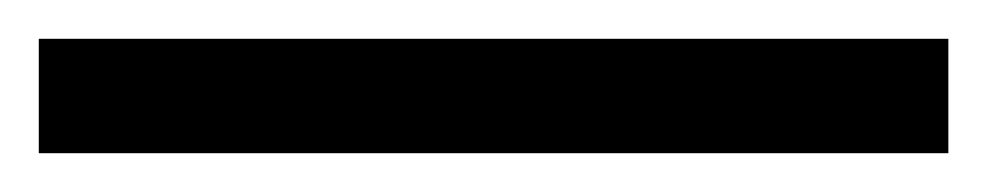

<svg xmlns="http://www.w3.org/2000/svg" viewBox="-25 63 509 99"><path d="M-5 142V83H464V142Z"/></svg>

Font: Noto Serif Tibetan ExtraBold
Style: Regular
Weight: 800
Version: Version 2.103